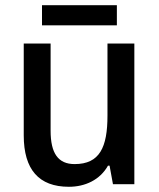

<svg xmlns="http://www.w3.org/2000/svg" viewBox="-20 -706 609 736"><path d="M428 -686H141V-609H428ZM495 -539H392V-263C392 -141 362 -77 266 -77C203 -77 174 -118 174 -205V-539H71V-187C71 -56 129 10 244 10C306 10 363 -16 394 -71H400L413 0H495Z"/></svg>

Font: Noto Sans Myanmar UI SemiCondensed Medium
Style: Regular
Weight: 500
Width: 4
Designer: Monotype Design Team
Foundry: Monotype Imaging Inc.
Version: Version 2.103